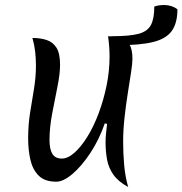

<svg xmlns="http://www.w3.org/2000/svg" viewBox="-20 -723 726 764"><path d="M490 21Q451 0 431.5 -27.5Q412 -55 406 -88Q400 -121 400 -157Q400 -174 402 -192.5Q404 -211 406 -230L397 -232Q374 -166 339 -113.5Q304 -61 268 -30.5Q232 0 204 0Q158 0 134 -24Q110 -48 101 -87Q92 -126 92 -172Q92 -227 100 -276Q108 -325 115.5 -371Q123 -417 123 -462Q123 -490 120 -517Q117 -544 109 -572Q140 -572 165 -564Q190 -556 204.5 -533.5Q219 -511 219 -465Q219 -429 208.5 -377.5Q198 -326 187.5 -270.5Q177 -215 177 -166Q177 -129 188.5 -110.5Q200 -92 226 -92Q250 -92 276.5 -115.5Q303 -139 328 -179.5Q353 -220 372.5 -272Q392 -324 404 -382Q416 -440 416 -498Q416 -537 410 -579Q414 -578 419.5 -578.5Q425 -579 429 -579Q447 -579 465 -572Q483 -565 495 -546Q507 -527 507 -489Q507 -471 501.5 -435Q496 -399 488.5 -352Q481 -305 475.5 -255Q470 -205 470 -160Q470 -113 474 -67Q478 -21 490 21ZM449 -543 429 -579Q496 -579 531.5 -588.5Q567 -598 580.5 -623.5Q594 -649 594 -697Q611 -703 633 -703Q664 -703 686 -686Q686 -632 664 -600.5Q642 -569 590 -556Q538 -543 449 -543Z"/></svg>

Font: Merienda Light
Style: Regular
Weight: 300
Designer: Eduardo Rodriguez Tunni
Foundry: Eduardo Rodriguez Tunni
Version: Version 2.001; ttfautohint (v1.8.4.7-5d5b)